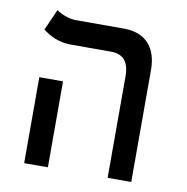

<svg xmlns="http://www.w3.org/2000/svg" viewBox="-72 -681 730 751"><g transform="rotate(10 293.0 -306.0)"><path d="M403.8 0H497.6V-444.3C497.6 -535.2 450.7 -585.9 365.7 -585.9H174.3C143.1 -585.9 111.3 -601.6 96.7 -611.8L59.6 -528.3C85.9 -508.3 122.1 -488.3 170.4 -488.3H331.1C379.9 -488.3 403.8 -460.9 403.8 -402.3ZM72.3 0H166.5V-341.3H72.3Z"/></g></svg>

Font: CaskaydiaCove Nerd Font
Style: Regular
Weight: 400
Designer: Aaron Bell
Foundry: Saja Typeworks
Version: Version 2111.1;Nerd Fonts 2.3.3